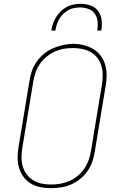

<svg xmlns="http://www.w3.org/2000/svg" viewBox="-20 -975 640 1003"><path d="M246 8Q218 8 190.5 2.5Q163 -3 140.5 -16.5Q118 -30 102.5 -51.5Q87 -73 79.5 -98.5Q72 -124 72 -152Q72 -180 77 -208L134 -553Q138 -580 147 -605.5Q156 -631 172.5 -654Q189 -677 211 -695Q233 -713 258.5 -723.5Q284 -734 310.5 -740Q337 -746 363 -746Q391 -746 418 -739Q445 -732 467.5 -718.5Q490 -705 506 -684Q522 -663 529.5 -637Q537 -611 537 -583Q537 -555 532 -527L475 -182Q471 -155 462 -129.5Q453 -104 437 -81Q421 -58 398.5 -40Q376 -22 350.5 -11Q325 0 298.5 4Q272 8 246 8Q246 8 246 8Q246 8 246 8ZM246 -11Q270 -11 294 -15Q318 -19 341.5 -29Q365 -39 385 -55.5Q405 -72 419.5 -93Q434 -114 442.5 -137.5Q451 -161 455 -185L512 -530Q516 -555 516.5 -580Q517 -605 510.5 -628.5Q504 -652 490 -671Q476 -690 455.5 -702Q435 -714 410.5 -719Q386 -724 361 -724Q336 -724 312.5 -720Q289 -716 266 -705.5Q243 -695 223 -678.5Q203 -662 188.5 -641Q174 -620 166 -597Q158 -574 154 -550L97 -205Q93 -180 92.5 -155Q92 -130 98.5 -107Q105 -84 119 -65Q133 -46 153 -33.5Q173 -21 197 -16Q221 -11 246 -11ZM248 -815Q251 -834 257 -851.5Q263 -869 273 -885.5Q283 -902 297.5 -916Q312 -930 329 -939Q346 -948 364.5 -951.5Q383 -955 402 -955Q429 -955 454 -946Q479 -937 493.5 -916.5Q508 -896 511 -869Q514 -842 509 -815H488Q492 -838 490 -861Q488 -884 476 -902Q464 -920 443 -928Q422 -936 399 -936Q383 -936 367 -933Q351 -930 336.5 -922Q322 -914 310 -902Q298 -890 289.5 -875.5Q281 -861 276.5 -846Q272 -831 269 -815Z"/></svg>

Font: Iosevka Curly Slab ThExObl
Style: Regular
Weight: 100
Width: 7
Italic angle: -9°
Monospace: yes
Designer: Belleve Invis
Foundry: Belleve Invis
Version: Version 11.1.0; ttfautohint (v1.8.3)